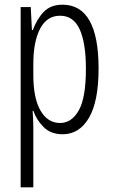

<svg xmlns="http://www.w3.org/2000/svg" viewBox="-20 -562 483 818"><path d="M246 -542Q400 -542 400 -270Q400 -130 359 -60Q318 10 247 10Q197 10 166.5 -20Q136 -50 122 -90H119Q120 -75 121 -56.5Q122 -38 122 -19V236H68V-532H111L116 -434H120Q137 -481 166.5 -511.5Q196 -542 246 -542ZM236 -495Q180 -495 151 -440Q122 -385 122 -289V-242Q122 -144 152.5 -91Q183 -38 236 -38Q285 -38 315.5 -91.5Q346 -145 346 -269Q346 -379 319.5 -437Q293 -495 236 -495Z"/></svg>

Font: Noto Sans Sinhala ExtraCondensed Light
Style: Regular
Weight: 300
Width: 2
Designer: Jelle Bosma - Monotype Design Team
Foundry: Monotype Imaging Inc.
Version: Version 2.006; ttfautohint (v1.8.4.7-5d5b)